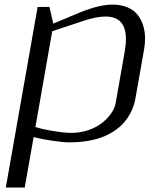

<svg xmlns="http://www.w3.org/2000/svg" viewBox="-20 -614 707 842"><path d="M526.4 -384.3Q532.2 -417.5 532.2 -442.9Q532.2 -541.5 442.9 -541.5Q401.9 -541.5 344.2 -522L209 -477.1L135.3 -57.1Q162.1 -47.9 212.4 -39.6Q262.7 -31.2 292 -31.2Q331.5 -31.2 366.9 -43.2Q402.3 -55.2 427 -74.5Q451.7 -93.8 467.5 -116.7Q483.4 -139.6 487.3 -162.6ZM611.8 -397 573.7 -181.2Q570.8 -165.5 565.9 -150.1Q561 -134.8 550.5 -115.2Q540 -95.7 525.6 -78.6Q511.2 -61.5 488.5 -44.9Q465.8 -28.3 437.7 -16.4Q409.7 -4.4 370.4 2.9Q331.1 10.3 284.7 10.3Q255.4 10.3 207.5 2.9Q159.7 -4.4 127.4 -12.7L88.4 208.5H5.4L145 -583.5H196.8L213.4 -511.2H215.3L331.1 -559.6Q414.6 -593.8 474.6 -593.8Q510.7 -593.8 538.6 -582Q566.4 -570.3 583 -549.6Q599.6 -528.8 607.9 -502.2Q616.2 -475.6 616.2 -443.8Q616.2 -421.4 611.8 -397Z"/></svg>

Font: Resagnicto
Style: Italic
Weight: 500
Italic angle: -10°
Version: Version 0.999